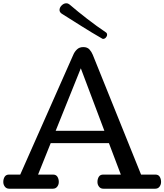

<svg xmlns="http://www.w3.org/2000/svg" viewBox="-20 -1147 999 1167"><path d="M0 0ZM0 -41Q0 -59.1 8.3 -72.5Q16.6 -85.9 35.2 -85.9H103L426.3 -815.9Q433.6 -833 448.2 -846.9Q462.9 -860.8 486.3 -860.8Q510.7 -860.8 523.7 -846.4Q536.6 -832 543.9 -814L837.4 -85.9H924.3Q942.9 -85.9 950.9 -72.5Q959 -59.1 959 -41Q959 -24.9 949.7 -12.5Q940.4 0 923.3 0H608.4Q591.3 0 581.8 -12.5Q572.3 -24.9 572.3 -41Q572.3 -59.1 580.6 -72.5Q588.9 -85.9 607.4 -85.9H714.4L642.1 -276.9H288.1L211.4 -85.9H302.2Q320.8 -85.9 329.1 -72.5Q337.4 -59.1 337.4 -41Q337.4 -24.9 327.9 -12.5Q318.4 0 301.3 0H36.1Q19 0 9.5 -12.5Q0 -24.9 0 -41ZM318.4 -352.1H614.3L471.2 -731.9ZM630.9 -936Q630.9 -926.8 623.5 -918.7Q616.2 -910.6 606.9 -910.6Q604.5 -910.6 602.3 -911.6Q600.1 -912.6 598.1 -914.1Q539.1 -947.8 475.6 -988Q412.1 -1028.3 355 -1064Q348.6 -1068.4 345.2 -1074Q341.8 -1079.6 341.8 -1085.9Q341.8 -1101.1 354.7 -1114Q367.7 -1127 382.8 -1127Q388.7 -1127 393.8 -1125Q398.9 -1123 402.8 -1119.6Q452.1 -1077.1 510.3 -1032.2Q568.4 -987.3 623 -950.7Q627 -948.2 628.9 -944.6Q630.9 -940.9 630.9 -936Z"/></svg>

Font: Cutive
Style: Regular
Weight: 400
Designer: Vernon Adams
Version: Version 1.002